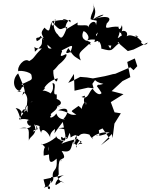

<svg xmlns="http://www.w3.org/2000/svg" viewBox="-20 -965 1078 1376"><path d="M937 -462 914 -483 806 -436 761 -428 810 -438 731 -419 646 -403 604 -410 555 -414 495 -383 469 -371 510 -435 514 -315 611 -337 651 -332 642 -364C679 -414 638 -380 721 -364C667 -347 693 -369 674 -348C734 -271 701 -280 715 -312C699 -262 654 -310 644 -330C614 -306 615 -250 564 -270C617 -294 567 -265 586 -228C608 -256 592 -172 595 -245C529 -162 607 -158 543 -206C485 -161 479 -176 527 -143C465 -135 481 -167 397 -175C478 -209 477 -158 434 -111C476 -114 402 -92 384 -152C360 -115 322 -115 348 -140C326 -149 396 -174 390 -205C429 -214 427 -249 371 -260C371 -209 384 -201 434 -192C357 -205 394 -236 386 -289C343 -278 398 -371 356 -369C374 -301 326 -297 351 -290C282 -341 266 -292 305 -333C281 -319 323 -387 394 -404C385 -348 360 -409 362 -459C354 -474 341 -426 400 -501C468 -555 461 -582 450 -576C377 -536 447 -612 417 -602C479 -628 522 -671 480 -584C515 -616 420 -546 470 -620C510 -554 513 -563 559 -532C536 -594 550 -583 631 -662C555 -696 606 -652 629 -644C629 -679 547 -664 577 -740C590 -749 646 -685 589 -669C614 -685 685 -691 688 -659C713 -713 639 -695 682 -733C644 -634 652 -668 686 -673C707 -651 708 -616 705 -617C794 -592 772 -606 832 -655C760 -693 802 -690 770 -616C733 -691 693 -647 709 -642L782 -638L829 -664L838 -649L896 -599L937 -610L1038 -660C1028 -630 979 -654 995 -668C979 -686 919 -734 972 -701C938 -698 916 -724 888 -705C908 -755 824 -756 854 -712C811 -689 841 -671 846 -703C800 -679 842 -699 836 -753C833 -705 866 -736 854 -785C834 -723 823 -785 832 -773C760 -781 726 -739 745 -797C800 -849 726 -853 658 -830C781 -873 695 -867 647 -824C676 -889 658 -897 645 -945C666 -889 632 -879 629 -827C677 -809 678 -835 668 -784C670 -836 595 -798 612 -729C615 -800 616 -780 538 -784C523 -801 577 -827 456 -756C432 -781 492 -856 485 -805C453 -837 402 -829 449 -819C403 -829 340 -800 367 -821C398 -830 342 -738 352 -809C420 -732 406 -758 463 -773C431 -695 422 -674 393 -719C374 -731 346 -800 382 -825C315 -818 360 -700 299 -767C262 -723 283 -724 304 -666C250 -718 297 -691 244 -670C227 -710 262 -683 269 -708C291 -693 287 -669 350 -618C295 -605 346 -689 282 -695C279 -639 289 -649 230 -594C229 -664 203 -610 280 -618C214 -554 233 -553 189 -527C154 -556 96 -484 113 -450C95 -466 208 -454 206 -423C212 -389 212 -397 133 -360C214 -326 147 -348 185 -391C147 -322 69 -311 136 -340C128 -299 64 -302 135 -310C73 -314 63 -398 110 -439C123 -404 175 -306 151 -294C135 -286 126 -242 149 -308C209 -253 140 -196 199 -200C182 -213 195 -232 216 -241C186 -218 175 -230 178 -159C150 -223 114 -138 135 -89C115 -141 118 -158 92 -191C132 -183 123 -172 151 -147C165 -231 185 -220 162 -185C192 -193 118 -127 116 -109C189 -120 205 -98 238 -62C257 -14 183 -17 238 -38C271 -25 223 -103 184 -104C156 -93 196 -47 203 -69C199 -47 191 -45 119 -46C209 -64 181 -21 187 43C192 8 255 2 225 -73C295 -51 242 -78 275 -13C279 -65 340 -4 342 31C346 29 320 -2 374 -41C375 1 346 17 430 -91C449 8 470 66 409 38C504 -11 426 43 463 27C502 -66 493 -59 397 -46C519 -38 470 37 493 16C556 -24 524 45 509 71C501 26 537 13 511 68C525 27 508 18 538 7C549 25 542 -25 622 0C624 -22 606 -3 647 32C615 27 689 -27 766 -15C658 29 651 -2 693 10C683 -67 687 -77 686 -31L717 -46L702 -63L765 28L703 76L782 -5L787 24L800 -79L846 -153L801 -160L774 -233L865 -290L780 -312L858 -384L914 -412L892 -521L946 -546L964 -491ZM440 40C407 52 415 -13 435 32C383 51 378 -13 381 18C321 69 263 76 279 65C322 109 288 67 293 150C428 120 312 168 329 84C335 170 320 231 386 172C394 289 346 222 360 331C314 294 394 290 347 346C346 294 348 367 306 349C392 313 289 385 335 391C358 344 267 399 305 370L292 321L438 290C375 315 367 378 387 357C451 324 391 320 443 349C445 348 369 322 401 285C392 154 428 174 417 192C406 158 469 191 422 117C497 134 486 91 503 53C565 98 491 113 549 43C591 94 565 40 522 85C593 21 558 66 536 29C500 39 437 53 417 69L411 79Z"/></svg>

Font: Hussar Lance
Style: Italic
Weight: 700
Foundry: Cannot Into Space Fonts, PlusOne Fonts
Version: Version 2.27